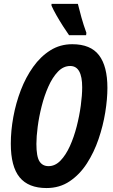

<svg xmlns="http://www.w3.org/2000/svg" viewBox="-20 -951 576 981"><path d="M217.8 9.8Q125 9.8 80.1 -45.2Q35.2 -100.1 35.2 -216.8Q35.2 -282.7 48.1 -353.5Q61 -424.3 86.4 -490.5Q111.8 -556.6 149.7 -609.6Q187.5 -662.6 237.3 -693.8Q287.1 -725.1 349.1 -725.1Q442.9 -725.1 485.8 -668.9Q528.8 -612.8 528.8 -502Q528.8 -445.3 517.8 -377Q506.8 -308.6 483.6 -240.5Q460.4 -172.4 423.8 -115.7Q387.2 -59.1 335.9 -24.7Q284.7 9.8 217.8 9.8ZM228 -102.1Q261.7 -102.1 289.1 -130.4Q316.4 -158.7 337.2 -204.6Q357.9 -250.5 371.8 -304.7Q385.7 -358.9 392.8 -411.6Q399.9 -464.4 399.9 -504.9Q399.9 -613.8 338.9 -613.8Q303.7 -613.8 275.9 -584.7Q248 -555.7 227.3 -509Q206.5 -462.4 192.9 -408.4Q179.2 -354.5 172.6 -303.5Q166 -252.4 166 -215.8Q166 -151.4 181.6 -126.7Q197.3 -102.1 228 -102.1ZM333 -771Q320.8 -788.1 302.7 -816.2Q284.7 -844.2 268.3 -873Q252 -901.9 243.2 -921.9V-931.2H377.9Q385.7 -898.9 396 -862.1Q406.2 -825.2 421.4 -783.2L419.9 -771Z"/></svg>

Font: Open Sans Condensed
Style: Bold Italic
Weight: 700
Width: 3
Italic angle: -12°
Designer: Monotype Design Team
Foundry: Monotype Imaging Inc.
Version: Version 3.003; ttfautohint (v1.8.4)